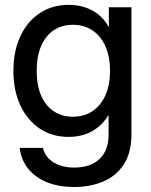

<svg xmlns="http://www.w3.org/2000/svg" viewBox="-20 -545 611 776"><path d="M280.3 210.9Q219.7 210.9 172.4 192.6Q125 174.3 95.5 138.9Q65.9 103.5 59.6 52.7H153.3Q160.2 79.6 178 96.9Q195.8 114.3 221.9 123.3Q248 132.3 280.3 132.3Q345.2 132.3 382.1 97.7Q418.9 63 418.9 -1.5V-79.6H418.5Q399.9 -49.8 375.5 -30.3Q351.1 -10.7 321.3 -1.2Q291.5 8.3 257.3 8.3Q190.4 8.3 140.1 -25.6Q89.8 -59.6 62 -119.6Q34.2 -179.7 34.2 -258.3Q34.2 -337.9 62 -397.9Q89.8 -458 140.4 -491.7Q190.9 -525.4 257.3 -525.4Q291 -525.4 321.3 -516.1Q351.6 -506.8 376.7 -487.1Q401.9 -467.3 419.4 -436H419.9V-515.6H511.2V-3.4Q511.2 73.7 479.5 120.8Q447.8 168 395.3 189.5Q342.8 210.9 280.3 210.9ZM274.4 -73.2Q320.3 -73.2 354.2 -96.2Q388.2 -119.1 406.5 -160.9Q424.8 -202.6 424.8 -258.8Q424.8 -314.9 406.5 -356.9Q388.2 -398.9 354.2 -421.9Q320.3 -444.8 274.4 -444.8Q231.4 -444.8 198.5 -423.6Q165.5 -402.3 147 -360.8Q128.4 -319.3 128.4 -258.8Q128.4 -198.2 147 -157Q165.5 -115.7 198.5 -94.5Q231.4 -73.2 274.4 -73.2Z"/></svg>

Font: Inter Cardless Display
Style: Regular
Weight: 400
Designer: Rasmus Andersson
Foundry: rsms
Version: Version 4.001;git-9221beed3